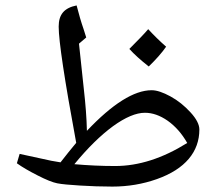

<svg xmlns="http://www.w3.org/2000/svg" viewBox="-20 -691 809 711"><path d="M396 0C453.6 0 508.8 -9.3 561 -27.8C666 -64.9 718.3 -129.4 718.3 -211.4C718.3 -229.5 707.5 -251 685.5 -274.9C663.6 -298.8 639.2 -318.8 611.3 -334C583.5 -349.1 560.5 -356.9 541.5 -356.9C476.6 -356.9 396.5 -306.6 301.8 -206.5V-207C300.8 -253.4 296.9 -304.2 290.5 -360.4L272.5 -529.3L299.3 -552.2L289.6 -583C280.3 -609.4 272 -638.7 263.7 -670.9C217.3 -661.6 197.3 -637.2 197.3 -592.3C197.3 -540 218.8 -396.5 262.2 -162.1C243.2 -139.2 223.6 -115.2 204.1 -89.8L169.9 -95.7L52.7 -121.1L42.5 -86.4C62 -72.3 87.4 -57.6 119.1 -41.5C150.4 -25.4 174.8 -15.6 191.9 -12.2C209 -8.8 237.3 -6.3 276.4 -3.9C315.4 -1.5 355.5 0 396 0ZM406.2 -76.2C356 -76.2 305.7 -78.6 255.4 -83C304.7 -143.1 352.5 -189.9 398.4 -223.6C444.3 -256.8 483.9 -273.4 516.6 -273.4C544.4 -273.4 572.3 -263.7 600.6 -244.1C628.9 -224.1 653.3 -196.8 673.3 -161.6C582 -104.5 493.2 -76.2 406.2 -76.2ZM595.2 -518.1C572.3 -538.1 549.8 -560.1 528.8 -583C516.6 -568.4 493.2 -543.9 459 -509.8C477.1 -489.7 501 -468.3 530.8 -444.8C558.1 -471.2 579.6 -495.6 595.2 -518.1Z"/></svg>

Font: Noto Naskh Arabic
Style: Regular
Weight: 400
Designer: Monotype Design Team
Foundry: Monotype Imaging Inc.
Version: Version 1.07